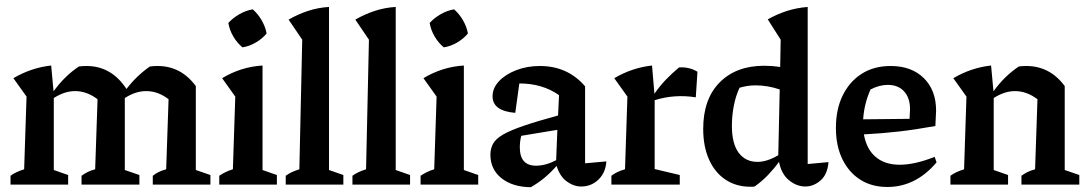

<svg xmlns="http://www.w3.org/2000/svg" viewBox="-20 -772 4547 803"><path d="M24 0V-37Q35 -45 48.5 -51.5Q62 -58 81 -64L91 -368L36 -445Q111 -489 194 -498L204 -390Q227 -422 253.5 -448Q280 -474 310 -494Q325 -496 342 -496Q446 -496 509 -400Q552 -456 607 -494Q622 -496 639 -496Q737 -496 799 -412V-61L860 -40V0H619V-37Q629 -45 642.5 -52Q656 -59 675 -64L685 -357Q641 -391 591 -391Q547 -391 502 -362V-61L563 -40V0H321V-37Q332 -45 345.5 -52Q359 -59 378 -64L388 -357Q343 -391 294 -391Q250 -391 205 -362V-61L265 -40V0Z M897 0V-37Q909 -45 923 -52Q937 -59 954 -64L964 -368L909 -445Q947 -468 989 -481.5Q1031 -495 1078 -498V-61L1138 -40V0ZM1037 -733Q1059 -714 1074.5 -687Q1090 -660 1095 -632Q1077 -610 1049.5 -594Q1022 -578 994 -574Q972 -592 956 -619Q940 -646 935 -676Q954 -697 981 -712.5Q1008 -728 1037 -733Z M1175 0V-37Q1186 -45 1199.5 -51.5Q1213 -58 1232 -64L1244 -606L1187 -690Q1225 -712 1267 -726Q1309 -740 1356 -743V-61L1416 -40V0Z M1454 0V-37Q1465 -45 1478.5 -51.5Q1492 -58 1511 -64L1523 -606L1466 -690Q1504 -712 1546 -726Q1588 -740 1635 -743V-61L1695 -40V0Z M1739 0V-37Q1751 -45 1765 -52Q1779 -59 1796 -64L1806 -368L1751 -445Q1789 -468 1831 -481.5Q1873 -495 1920 -498V-61L1980 -40V0ZM1879 -733Q1901 -714 1916.5 -687Q1932 -660 1937 -632Q1919 -610 1891.5 -594Q1864 -578 1836 -574Q1814 -592 1798 -619Q1782 -646 1777 -676Q1796 -697 1823 -712.5Q1850 -728 1879 -733Z M2200 11Q2123 10 2077 -27Q2031 -64 2031 -125Q2031 -151 2042.5 -171.5Q2054 -192 2084.5 -209.5Q2115 -227 2170.5 -246Q2226 -265 2314 -289L2318 -374Q2249 -423 2152 -423L2135 -300Q2040 -308 2040 -369Q2040 -404 2067 -432.5Q2094 -461 2139 -478.5Q2184 -496 2238 -496Q2354 -496 2427 -411V-89L2516 -97Q2513 -50 2483 -21Q2453 8 2411 8Q2379 8 2350 -13.5Q2321 -35 2308 -78Q2285 -52 2259 -30Q2233 -8 2200 11ZM2154 -156Q2154 -79 2222 -79Q2262 -79 2306 -102L2311 -229L2160 -204Q2154 -181 2154 -156Z M2537 0V-37Q2549 -46 2562.5 -52.5Q2576 -59 2594 -64L2604 -368L2549 -445Q2624 -489 2707 -498L2717 -380Q2740 -413 2765.5 -439.5Q2791 -466 2820 -490Q2862 -493 2897 -472L2890 -365Q2801 -379 2718 -353V-65L2823 -40V0Z M3287 -751 3286 -752H3287ZM3118 9Q3059 9 3014.5 -20.5Q2970 -50 2945.5 -104.5Q2921 -159 2921 -233Q2921 -358 2990 -427.5Q3059 -497 3176 -497Q3209 -497 3243 -492L3245 -606L3191 -691Q3228 -712 3269 -725.5Q3310 -739 3358 -743V-86L3445 -94Q3441 -43 3412 -17.5Q3383 8 3348 8Q3312 8 3280 -18Q3248 -44 3238 -95Q3217 -66 3191.5 -39.5Q3166 -13 3136 8Q3132 9 3127.5 9Q3123 9 3118 9ZM3041 -245Q3041 -171 3069.5 -133Q3098 -95 3148 -95Q3188 -95 3235 -123L3241 -398Q3190 -415 3140 -415Q3106 -415 3073 -405Q3057 -371 3049 -329.5Q3041 -288 3041 -245Z M3691 10Q3626 10 3578 -20.5Q3530 -51 3503 -106.5Q3476 -162 3476 -237Q3476 -315 3504.5 -373Q3533 -431 3584 -463.5Q3635 -496 3705 -496Q3792 -496 3843.5 -445.5Q3895 -395 3895 -309L3892 -245Q3809 -230 3739.5 -222Q3670 -214 3593 -210Q3604 -148 3642.5 -115.5Q3681 -83 3743 -83Q3806 -83 3889 -116L3897 -93Q3810 10 3691 10ZM3621 -398Q3594 -338 3590 -273L3784 -275L3786 -315Q3786 -363 3761 -390Q3736 -417 3693 -417Q3658 -417 3621 -398Z M3955 0V-37Q3966 -45 3979.5 -51.5Q3993 -58 4012 -64L4022 -368L3967 -445Q4042 -489 4125 -498L4135 -390Q4158 -422 4184.5 -448Q4211 -474 4241 -494Q4256 -496 4272 -496Q4371 -496 4433 -412V-61L4494 -40V0H4252V-37Q4263 -45 4276.5 -52Q4290 -59 4309 -64L4319 -357Q4274 -391 4225 -391Q4181 -391 4136 -362V-61L4196 -40V0Z"/></svg>

Font: Piazzolla SemiBold
Style: Regular
Weight: 600
Designer: Juan Pablo del Peral
Foundry: Huerta Tipografica
Version: Version 1.330